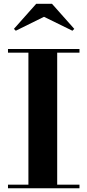

<svg xmlns="http://www.w3.org/2000/svg" viewBox="-20 -1014 470 1034"><path d="M217 -923.5 370 -848.5 380 -858.5 260 -993.5H175L55 -858.5L65 -848.5ZM23 -19.5V0H408V-19.5H288V-730.5H408V-750H23V-730.5H133V-19.5Z"/></svg>

Font: Bodoni* 11pt
Style: Bold
Weight: 700
Version: Version 2.3